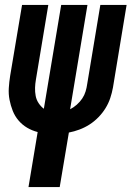

<svg xmlns="http://www.w3.org/2000/svg" viewBox="-20 -540 540 775"><path d="M95 215 132 -7Q109 -13 89.5 -24.5Q70 -36 55 -53.5Q40 -71 31.5 -92.5Q23 -114 18.5 -137Q14 -160 15.5 -184.5Q17 -209 21 -234L69 -520H175L125 -219Q122 -202 121.5 -185.5Q121 -169 124 -153Q127 -137 136 -123.5Q145 -110 157 -101L227 -520H333L263 -99Q277 -106 290 -117.5Q303 -129 312 -142.5Q321 -156 325.5 -171Q330 -186 332 -201L385 -520H491L436 -187Q432 -165 425 -144Q418 -123 406 -103.5Q394 -84 377.5 -67Q361 -50 341.5 -37.5Q322 -25 300.5 -17Q279 -9 258 -5L221 215Z"/></svg>

Font: Iosevka Extrabold Oblique
Style: Regular
Weight: 800
Italic angle: -9°
Monospace: yes
Designer: Belleve Invis
Foundry: Belleve Invis
Version: Version 32.5.0; ttfautohint (v1.8.4)